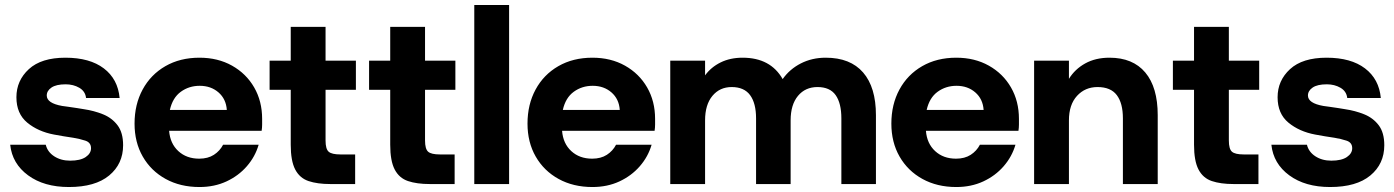

<svg xmlns="http://www.w3.org/2000/svg" viewBox="-20 -740 5606 772"><path d="M257 12Q157 12 93 -35Q29 -82 21 -158H164Q171 -129 198 -111.5Q225 -94 262 -94Q303 -94 324.5 -108.5Q346 -123 346 -144Q346 -167 323 -174.5Q300 -182 275 -186Q261 -188 236.5 -192Q212 -196 197 -199Q133 -211 89.5 -247Q46 -283 46 -349Q46 -416 96 -462Q146 -508 243 -508Q341 -508 397.5 -465Q454 -422 461 -346H326Q323 -373 299 -387Q275 -401 244 -401Q206 -401 187 -388Q168 -375 168 -356Q168 -325 230 -314Q239 -313 255.5 -310.5Q272 -308 289.5 -305.5Q307 -303 317 -301Q358 -295 394 -280.5Q430 -266 452.5 -236.5Q475 -207 475 -156Q475 -81 419 -34.5Q363 12 257 12Z M782 12Q705 12 646 -20.5Q587 -53 554 -110.5Q521 -168 521 -243Q521 -320 553.5 -380Q586 -440 645 -474Q704 -508 782 -508Q856 -508 913 -476Q970 -444 1002 -388.5Q1034 -333 1034 -262Q1034 -252 1034 -239.5Q1034 -227 1032 -214H660Q664 -163 697 -132.5Q730 -102 781 -102Q816 -102 840 -117.5Q864 -133 877 -158H1020Q1006 -110 972.5 -71.5Q939 -33 890.5 -10.5Q842 12 782 12ZM783 -395Q740 -395 707 -371Q674 -347 663 -298H892Q889 -342 858.5 -368.5Q828 -395 783 -395Z M1308 0Q1256 0 1220.5 -12Q1185 -24 1167 -58.5Q1149 -93 1149 -158V-379H1064V-496H1149V-632H1289V-496H1411V-379H1289V-175Q1289 -141 1301.5 -130Q1314 -119 1349 -119H1408V0Z M1708 0Q1656 0 1620.5 -12Q1585 -24 1567 -58.5Q1549 -93 1549 -158V-379H1464V-496H1549V-632H1689V-496H1811V-379H1689V-175Q1689 -141 1701.5 -130Q1714 -119 1749 -119H1808V0Z M1887 0V-720H2027V0Z M2362 12Q2285 12 2226 -20.5Q2167 -53 2134 -110.5Q2101 -168 2101 -243Q2101 -320 2133.5 -380Q2166 -440 2225 -474Q2284 -508 2362 -508Q2436 -508 2493 -476Q2550 -444 2582 -388.5Q2614 -333 2614 -262Q2614 -252 2614 -239.5Q2614 -227 2612 -214H2240Q2244 -163 2277 -132.5Q2310 -102 2361 -102Q2396 -102 2420 -117.5Q2444 -133 2457 -158H2600Q2586 -110 2552.5 -71.5Q2519 -33 2470.5 -10.5Q2422 12 2362 12ZM2363 -395Q2320 -395 2287 -371Q2254 -347 2243 -298H2472Q2469 -342 2438.5 -368.5Q2408 -395 2363 -395Z M2675 0V-496H2815V-437Q2839 -470 2877.5 -489Q2916 -508 2966 -508Q3078 -508 3127 -422Q3155 -462 3200 -485Q3245 -508 3300 -508Q3399 -508 3450.5 -448.5Q3502 -389 3502 -277V0H3363V-264Q3363 -325 3340 -357.5Q3317 -390 3267 -390Q3218 -390 3188.5 -354.5Q3159 -319 3159 -256V0H3020V-264Q3020 -325 2996 -357.5Q2972 -390 2922 -390Q2874 -390 2844.5 -354.5Q2815 -319 2815 -256V0Z M3825 12Q3748 12 3689 -20.5Q3630 -53 3597 -110.5Q3564 -168 3564 -243Q3564 -320 3596.5 -380Q3629 -440 3688 -474Q3747 -508 3825 -508Q3899 -508 3956 -476Q4013 -444 4045 -388.5Q4077 -333 4077 -262Q4077 -252 4077 -239.5Q4077 -227 4075 -214H3703Q3707 -163 3740 -132.5Q3773 -102 3824 -102Q3859 -102 3883 -117.5Q3907 -133 3920 -158H4063Q4049 -110 4015.5 -71.5Q3982 -33 3933.5 -10.5Q3885 12 3825 12ZM3826 -395Q3783 -395 3750 -371Q3717 -347 3706 -298H3935Q3932 -342 3901.5 -368.5Q3871 -395 3826 -395Z M4138 0V-496H4278V-423Q4302 -462 4343.5 -485Q4385 -508 4441 -508Q4535 -508 4585 -448.5Q4635 -389 4635 -277V0H4495V-264Q4495 -325 4470.5 -357.5Q4446 -390 4393 -390Q4343 -390 4310.5 -354.5Q4278 -319 4278 -256V0Z M4940 0Q4888 0 4852.5 -12Q4817 -24 4799 -58.5Q4781 -93 4781 -158V-379H4696V-496H4781V-632H4921V-496H5043V-379H4921V-175Q4921 -141 4933.5 -130Q4946 -119 4981 -119H5040V0Z M5328 12Q5228 12 5164 -35Q5100 -82 5092 -158H5235Q5242 -129 5269 -111.5Q5296 -94 5333 -94Q5374 -94 5395.5 -108.5Q5417 -123 5417 -144Q5417 -167 5394 -174.5Q5371 -182 5346 -186Q5332 -188 5307.5 -192Q5283 -196 5268 -199Q5204 -211 5160.5 -247Q5117 -283 5117 -349Q5117 -416 5167 -462Q5217 -508 5314 -508Q5412 -508 5468.5 -465Q5525 -422 5532 -346H5397Q5394 -373 5370 -387Q5346 -401 5315 -401Q5277 -401 5258 -388Q5239 -375 5239 -356Q5239 -325 5301 -314Q5310 -313 5326.5 -310.5Q5343 -308 5360.5 -305.5Q5378 -303 5388 -301Q5429 -295 5465 -280.5Q5501 -266 5523.5 -236.5Q5546 -207 5546 -156Q5546 -81 5490 -34.5Q5434 12 5328 12Z"/></svg>

Font: Host Grotesk Black
Style: Regular
Weight: 900
Designer: Doğukan Karapınar based on Poppins by Indian Type Foundry, Jonny Pinhorn
Foundry: Element Type
Version: Version 1.000; ttfautohint (v1.8.4.7-5d5b);gftools[0.9.33]